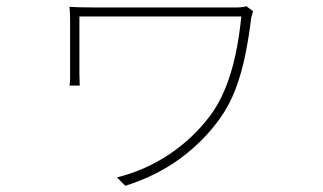

<svg xmlns="http://www.w3.org/2000/svg" viewBox="-20 -541 1040 619"><path d="M796 -505Q795 -503 794 -499Q793 -495 792 -491Q791 -487 790 -484Q783 -426 771.5 -367.5Q760 -309 740 -255.5Q720 -202 689 -159Q637 -86 561 -30Q485 26 384 58L357 31Q449 8 526.5 -44Q604 -96 659 -170Q698 -223 722.5 -301Q747 -379 758 -488Q748 -488 710 -488Q672 -488 618 -488Q564 -488 504 -488Q444 -488 388 -488Q332 -488 291.5 -488Q251 -488 236 -488Q236 -479 236 -452.5Q236 -426 236 -394Q236 -362 236 -336.5Q236 -311 236 -303Q236 -296 236.5 -286Q237 -276 237 -265H204Q206 -276 206 -286.5Q206 -297 206 -303Q206 -311 206 -334Q206 -357 206 -385.5Q206 -414 206 -439Q206 -464 206 -475Q206 -487 205.5 -498Q205 -509 204 -519Q218 -518 237.5 -517.5Q257 -517 281 -517Q286 -517 320 -517Q354 -517 404 -517Q454 -517 510 -517Q566 -517 617 -517Q668 -517 704 -517Q740 -517 748 -517Q753 -517 761 -518Q769 -519 774 -521Z"/></svg>

Font: Noto Sans TC
Style: Regular
Weight: 100
Designer: Ryoko NISHIZUKA 西塚涼子 (kana, bopomofo & ideographs); Paul D. Hunt (Latin, Greek & Cyrillic); Sandoll Communications 산돌커뮤니
Foundry: Adobe
Version: Version 2.004;hotconv 1.0.118;makeotfexe 2.5.65603